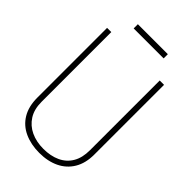

<svg xmlns="http://www.w3.org/2000/svg" viewBox="-252 -909 1001 1001"><g transform="rotate(45 249.0 -408.0)"><path d="M359 -827H138V-796H359ZM458 -186V-700H426V-186Q426 -130 404 -93Q382 -56 342 -37.5Q302 -19 249 -19Q197 -19 156.5 -38Q116 -57 92.5 -94Q69 -131 69 -186V-700H38V-186Q38 -121 64.5 -77Q91 -33 139 -11Q187 11 249 11Q311 11 358 -11.5Q405 -34 431.5 -78Q458 -122 458 -186Z"/></g></svg>

Font: Advent Pro ExtraLight
Style: Regular
Weight: 250
Version: Version 3.000